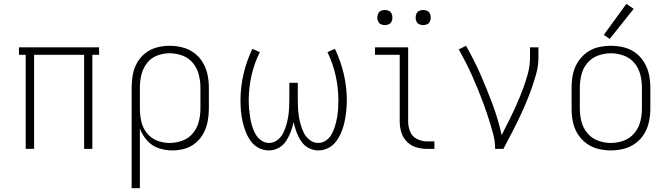

<svg xmlns="http://www.w3.org/2000/svg" viewBox="-20 -777 3496 1002"><path d="M114 0H158V-491H419V0H462V-491H497V-530H79V-491H114Z M667 205H710V-106Q723 -72 747.5 -44Q772 -16 807 -4Q842 8 879 8Q912 8 944 -1Q976 -10 1001.5 -31.5Q1027 -53 1042.5 -82.5Q1058 -112 1064 -144.5Q1070 -177 1070 -210V-320Q1070 -354 1063 -387.5Q1056 -421 1038.5 -450.5Q1021 -480 993.5 -500.5Q966 -521 932.5 -529.5Q899 -538 865 -538Q831 -538 798.5 -529.5Q766 -521 739 -500Q712 -479 695.5 -449.5Q679 -420 673 -387Q667 -354 667 -320ZM865 -31Q831 -31 799 -43.5Q767 -56 746 -83Q725 -110 717.5 -143Q710 -176 710 -210V-320Q710 -354 718 -387Q726 -420 746.5 -447Q767 -474 799 -486.5Q831 -499 865 -499Q899 -499 932 -487Q965 -475 987 -448Q1009 -421 1017.5 -387.5Q1026 -354 1026 -320V-210Q1026 -176 1017.5 -142.5Q1009 -109 987 -82Q965 -55 932 -43Q899 -31 865 -31Z M1641 8Q1669 8 1694 -5Q1719 -18 1735.5 -41Q1752 -64 1762.5 -90Q1773 -116 1778.5 -143Q1784 -170 1787 -197.5Q1790 -225 1790 -253Q1790 -323 1774 -391Q1758 -459 1728 -522L1689 -505Q1717 -447 1731.5 -383Q1746 -319 1746 -253Q1746 -231 1744.5 -208.5Q1743 -186 1739 -163.5Q1735 -141 1728.5 -119.5Q1722 -98 1711.5 -78Q1701 -58 1682 -44.5Q1663 -31 1640 -31Q1617 -31 1597 -46Q1577 -61 1566.5 -82Q1556 -103 1549.5 -125.5Q1543 -148 1539.5 -171.5Q1536 -195 1535 -218.5Q1534 -242 1534 -265V-345H1490V-265Q1490 -242 1489 -218.5Q1488 -195 1484.5 -171.5Q1481 -148 1474.5 -125.5Q1468 -103 1457.5 -82Q1447 -61 1427.5 -46Q1408 -31 1384 -31Q1362 -31 1343 -44.5Q1324 -58 1313 -78Q1302 -98 1295.5 -119.5Q1289 -141 1285.5 -163.5Q1282 -186 1280 -208.5Q1278 -231 1278 -253Q1278 -319 1292.5 -383Q1307 -447 1336 -505L1297 -522Q1267 -459 1251 -391Q1235 -323 1235 -253Q1235 -225 1237.5 -197.5Q1240 -170 1246 -143Q1252 -116 1262 -90Q1272 -64 1288.5 -41Q1305 -18 1330 -5Q1355 8 1383 8Q1410 8 1434 -5Q1458 -18 1473 -41Q1488 -64 1497.5 -89Q1507 -114 1512 -140Q1518 -114 1527 -89Q1536 -64 1551 -41Q1566 -18 1590 -5Q1614 8 1641 8Z M2209 0H2247V-39H2209Q2182 -39 2156.5 -51.5Q2131 -64 2120.5 -90Q2110 -116 2110 -143V-530H1937V-491H2066V-143Q2066 -114 2074.5 -86Q2083 -58 2104 -37Q2125 -16 2153 -8Q2181 0 2209 0ZM2188 -646Q2199 -646 2209 -650.5Q2219 -655 2223.5 -665Q2228 -675 2228 -685Q2228 -696 2223.5 -706Q2219 -716 2209 -720.5Q2199 -725 2188 -725Q2178 -725 2168 -720.5Q2158 -716 2153.5 -706Q2149 -696 2149 -685Q2149 -675 2153.5 -665Q2158 -655 2168 -650.5Q2178 -646 2188 -646ZM1988 -646Q1999 -646 2009 -650.5Q2019 -655 2023.5 -665Q2028 -675 2028 -685Q2028 -696 2023.5 -706Q2019 -716 2009 -720.5Q1999 -725 1988 -725Q1978 -725 1968 -720.5Q1958 -716 1953.5 -706Q1949 -696 1949 -685Q1949 -675 1953.5 -665Q1958 -655 1968 -650.5Q1978 -646 1988 -646Z M2564 0H2607Q2627 -38 2647 -76Q2667 -114 2685.5 -152.5Q2704 -191 2721 -230.5Q2738 -270 2752.5 -310.5Q2767 -351 2778.5 -392.5Q2790 -434 2790 -477V-530H2746V-477Q2746 -434 2734.5 -391.5Q2723 -349 2707.5 -308.5Q2692 -268 2674.5 -228.5Q2657 -189 2637.5 -150Q2618 -111 2598 -72Q2580 -154 2550.5 -233Q2521 -312 2487.5 -388.5Q2454 -465 2412 -538L2374 -519Q2394 -484 2412 -448.5Q2430 -413 2446 -377Q2462 -341 2477 -304Q2492 -267 2505.5 -230Q2519 -193 2531 -155Q2543 -117 2553.5 -78.5Q2564 -40 2564 0Z M3168 8Q3202 8 3235.5 -0.5Q3269 -9 3297 -29.5Q3325 -50 3342.5 -79.5Q3360 -109 3367 -142.5Q3374 -176 3374 -210V-320Q3374 -354 3367 -387.5Q3360 -421 3342.5 -450.5Q3325 -480 3297 -501Q3269 -522 3235.5 -530Q3202 -538 3168 -538Q3134 -538 3100.5 -530Q3067 -522 3039.5 -501Q3012 -480 2994 -450.5Q2976 -421 2969.5 -387.5Q2963 -354 2963 -320V-210Q2963 -176 2969.5 -142.5Q2976 -109 2994 -79.5Q3012 -50 3039.5 -29.5Q3067 -9 3100.5 -0.5Q3134 8 3168 8ZM3168 -31Q3134 -31 3101 -43Q3068 -55 3045.5 -82Q3023 -109 3014.5 -142.5Q3006 -176 3006 -210V-320Q3006 -354 3014.5 -388Q3023 -422 3045.5 -448.5Q3068 -475 3101 -487Q3134 -499 3168 -499Q3202 -499 3235 -487Q3268 -475 3290.5 -448.5Q3313 -422 3321.5 -388Q3330 -354 3330 -320V-210Q3330 -176 3321.5 -142.5Q3313 -109 3290.5 -82Q3268 -55 3235 -43Q3202 -31 3168 -31ZM3162 -574 3287 -731 3249 -757 3131 -595Z"/></svg>

Font: Iosevka Sparkle Extralight
Style: Regular
Weight: 200
Designer: Belleve Invis
Foundry: Belleve Invis
Version: Version 4.5.0; ttfautohint (v1.8.3)